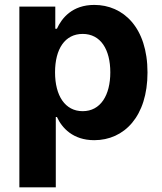

<svg xmlns="http://www.w3.org/2000/svg" viewBox="-20 -573 672 797"><path d="M60.4 204.5H211.6V-87.4H216.3C237.2 -41.9 283 8.9 371.1 8.9C495.4 8.9 592.3 -89.5 592.3 -272C592.3 -459.5 491.1 -552.6 371.4 -552.6C280.2 -552.6 236.5 -498.2 216.3 -453.8H209.5V-545.5H60.4ZM208.5 -272.7C208.5 -370 249.6 -432.2 323.2 -432.2C398.1 -432.2 437.9 -367.2 437.9 -272.7C437.9 -177.6 397.4 -111.5 323.2 -111.5C250.4 -111.5 208.5 -175.4 208.5 -272.7Z"/></svg>

Font: Margiela Sans
Style: Bold
Weight: 700
Designer: Stefan Endress, Andreas Faust
Version: Version 1.100;FEAKit 1.0